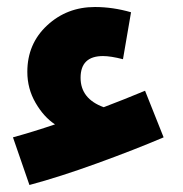

<svg xmlns="http://www.w3.org/2000/svg" viewBox="-20 -472 522 548"><path d="M447 -80 394 -213Q334 -188 276 -166Q210 -190 210 -250Q210 -312 274 -312Q296 -312 331 -303L354 -437Q302 -452 251 -452Q171 -452 114.5 -399.5Q58 -347 58 -267Q58 -219 81.5 -178.5Q105 -138 137 -117Q75 -96 17 -80L64 56Q150 33 257.5 -6Q365 -45 447 -80Z"/></svg>

Font: Noto Sans Arabic SemiCondensed Extra
Style: Regular
Weight: 800
Width: 4
Designer: Nadine Chahine - Monotype Design Team
Foundry: Monotype Imaging Inc.
Version: Version 1.902